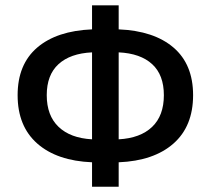

<svg xmlns="http://www.w3.org/2000/svg" viewBox="-20 -686 788 718"><path d="M324.2 12.2V-79.1Q192.9 -84.5 119.4 -149.2Q45.9 -213.9 45.9 -330.1Q45.9 -445.3 119.1 -508.1Q192.4 -570.8 324.2 -576.2V-666H423.8V-576.2Q555.7 -570.8 628.9 -508.1Q702.1 -445.3 702.1 -330.1Q702.1 -213.9 628.7 -149.2Q555.2 -84.5 423.8 -79.1V12.2ZM154.8 -330.1Q154.8 -253.9 199 -211.7Q243.2 -169.4 324.2 -165V-490.2Q242.7 -486.3 198.7 -446Q154.8 -405.8 154.8 -330.1ZM592.8 -330.1Q592.8 -405.8 549.1 -446Q505.4 -486.3 423.8 -490.2V-165Q504.9 -169.4 548.8 -211.4Q592.8 -253.4 592.8 -330.1Z"/></svg>

Font: Source Sans 3 Semibold
Style: Regular
Weight: 600
Designer: Paul D. Hunt
Foundry: Adobe
Version: Version 3.052;hotconv 1.1.0;makeotfexe 2.6.0